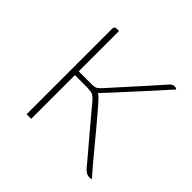

<svg xmlns="http://www.w3.org/2000/svg" viewBox="-124 -585 711 711"><g transform="rotate(45 231.5 -230.0)"><path d="M427 1Q420 1 414 -2Q408 -5 400 -12Q395 -18 378.5 -37.5Q362 -57 340 -83Q318 -109 295.5 -135.5Q273 -162 256.5 -182Q240 -202 234 -209Q224 -220 216.5 -224Q209 -228 189 -229H122V0H98V-446Q98 -451 99 -454Q100 -457 102 -458.5Q104 -460 107 -460Q112 -460 115 -460Q118 -460 122 -460Q122 -446 122 -417Q122 -388 122 -354.5Q122 -321 122 -292Q122 -263 122 -249H190Q207 -249 214 -254Q221 -259 230 -269Q257 -299 284 -329Q311 -359 339 -390Q367 -421 394 -452Q399 -457 403.5 -459Q408 -461 412 -461Q417 -461 420.5 -459.5Q424 -458 425 -456Q423 -455 410.5 -441Q398 -427 382 -409Q366 -391 353 -377Q332 -354 310 -330Q288 -306 267.5 -283.5Q247 -261 229 -242L233 -240Q240 -236 261 -212Q282 -188 312 -152Q342 -116 375 -76Q408 -36 439 -1Q438 -1 436 -0.5Q434 0 432 0.5Q430 1 427 1Z"/></g></svg>

Font: Genos Thin
Style: Regular
Weight: 100
Designer: Robert E. Leuschke
Foundry: Robert E. Leuschke
Version: Version 1.010